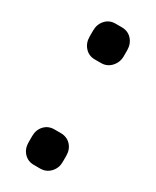

<svg xmlns="http://www.w3.org/2000/svg" viewBox="-137 -537 472 580"><g transform="rotate(30 98.5 -246.5)"><path d="M39 -420V-441Q39 -463 52.5 -478Q66 -493 87 -493H109Q131 -493 144.5 -478Q158 -463 158 -441V-420Q158 -399 144 -383.5Q130 -368 109 -368H87Q66 -368 52.5 -383Q39 -398 39 -420ZM39 -51V-73Q39 -95 52.5 -109.5Q66 -124 87 -124H109Q131 -124 144.5 -109.5Q158 -95 158 -73V-51Q158 -30 144 -15Q130 0 109 0H87Q66 0 52.5 -14.5Q39 -29 39 -51Z"/></g></svg>

Font: Mitr
Style: Regular
Weight: 400
Designer: Thanarat Vachiruckul
Foundry: Cadson Demak
Version: Version 1.003